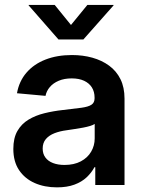

<svg xmlns="http://www.w3.org/2000/svg" viewBox="-20 -766 596 795"><path d="M215.8 9.8Q164.1 9.8 123.3 -8.3Q82.5 -26.4 58.8 -61.8Q35.2 -97.2 35.2 -149.4Q35.2 -194.3 52 -223.6Q68.8 -252.9 97.9 -270.5Q127 -288.1 163.8 -297.1Q200.7 -306.2 240.2 -310.5Q288.1 -315.9 316.9 -319.8Q345.7 -323.7 358.6 -332.3Q371.6 -340.8 371.6 -358.9V-361.8Q371.6 -386.2 360.4 -404.1Q349.1 -421.9 328.1 -431.6Q307.1 -441.4 276.9 -441.4Q246.1 -441.4 223.1 -431.6Q200.2 -421.9 186.3 -405.5Q172.4 -389.2 168.5 -369.1L50.3 -379.9Q59.1 -429.7 89.6 -465.1Q120.1 -500.5 168.2 -519.3Q216.3 -538.1 277.8 -538.1Q323.2 -538.1 362.5 -527.1Q401.9 -516.1 431.9 -494.1Q461.9 -472.2 478.8 -438.2Q495.6 -404.3 495.6 -357.4V0H374.5V-73.7H371.1Q358.9 -50.8 338.6 -31.7Q318.4 -12.7 288.1 -1.5Q257.8 9.8 215.8 9.8ZM247.1 -83Q286.6 -83 314.7 -97.9Q342.8 -112.8 357.4 -137.9Q372.1 -163.1 372.1 -192.9V-252.9Q366.2 -248.5 353.5 -244.6Q340.8 -240.7 324 -237.5Q307.1 -234.4 289.3 -231.7Q271.5 -229 255.4 -226.6Q228 -223.1 205.6 -214.4Q183.1 -205.6 169.9 -190.2Q156.7 -174.8 156.7 -150.9Q156.7 -128.9 168 -113.8Q179.2 -98.6 199.7 -90.8Q220.2 -83 247.1 -83ZM206.5 -745.6 273.9 -662.6 341.8 -745.6H450.2V-743.7L325.2 -602.5H222.2L98.6 -743.7V-745.6Z"/></svg>

Font: Inter 24pt SemiBold
Style: Regular
Weight: 600
Designer: Rasmus Andersson
Foundry: rsms
Version: Version 4.001;git-66647c0bb